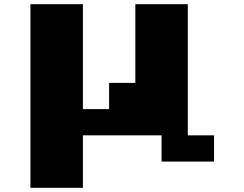

<svg xmlns="http://www.w3.org/2000/svg" viewBox="-20 -770 1165 915"><path d="M125 -750H375V-250H500V-375H625V-750H875V-125H1000V0H750V-125H375V125H125Z"/></svg>

Font: Dogica Pixel
Style: Bold
Weight: 700
Designer: Roberto Mocci
Version: Version 001.000